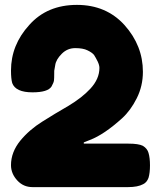

<svg xmlns="http://www.w3.org/2000/svg" viewBox="-20 -764 649 786"><path d="M323 -176V-181L348 -191Q406 -213 480 -280Q515 -312 540 -362Q565 -412 565 -470Q565 -577 490 -661Q415 -744 295 -744Q173 -744 100 -662Q25 -580 25 -475Q25 -442 30 -424Q44 -386 113 -386Q176 -386 191 -410Q200 -426 201 -435Q202 -442 202 -468V-474L206 -497Q209 -520 233 -544Q256 -567 288 -567Q320 -567 338 -558Q357 -549 365 -539Q372 -528 380 -512Q387 -497 387 -486Q387 -441 350 -401Q316 -364 259 -330Q241 -320 205.5 -298.5Q170 -277 153 -266Q100 -233 63 -188Q25 -141 25 -88Q25 -53 51 -25Q76 2 113 2H504Q544 2 566 -10Q581 -17 588 -36Q594 -56 594 -87Q594 -118 588 -138Q583 -156 565 -167Q547 -176 506 -176Z"/></svg>

Font: FredokaOneMacrons
Style: Regular
Weight: 500
Designer: ""
Foundry: ""
Version: ""